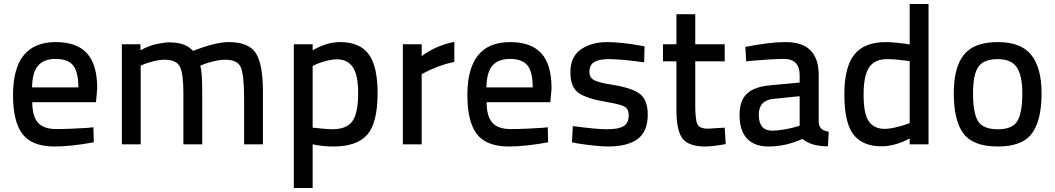

<svg xmlns="http://www.w3.org/2000/svg" viewBox="-20 -720 5262 958"><path d="M262 -76Q296 -76 342 -78Q388 -80 417 -82L446 -85L448 -10Q334 11 249 11Q139 10 92 -51.5Q45 -113 45 -246Q45 -510 258 -510Q363 -510 414 -454Q465 -398 465 -279L459 -210H141Q141 -141 169 -108.5Q197 -76 262 -76ZM140 -284H371Q371 -361 345 -393.5Q319 -426 258 -426Q199 -426 170 -392.5Q141 -359 140 -284Z M682 0H588V-499H681V-469Q732 -498 788 -505Q817 -510 841 -508Q908 -505 943 -466Q1056 -510 1121 -510Q1221 -510 1256.5 -455Q1292 -400 1292 -261V0H1198V-227Q1198 -344 1182 -383Q1166 -422 1104 -422Q1078 -422 1047 -414.5Q1016 -407 998.5 -400Q981 -393 979 -391Q989 -366 989 -259V0H895V-257Q895 -353 877.5 -387.5Q860 -422 801 -422Q777 -422 747 -414.5Q717 -407 699 -400L682 -392Z M1446 218V-499H1540V-469Q1611 -510 1677 -510Q1774 -510 1819 -450.5Q1864 -391 1864 -255Q1864 -107 1812.5 -48Q1761 11 1643 11Q1589 11 1540 0V218ZM1661 -424Q1637 -424 1607 -416Q1577 -408 1559 -400L1540 -391V-83Q1612 -75 1637 -75Q1710 -75 1738.5 -115.5Q1767 -156 1767 -256Q1767 -346 1740.5 -385Q1714 -424 1661 -424Z M1990 0V-499H2084V-440Q2155 -493 2247 -511V-411Q2206 -403 2165.5 -387.5Q2125 -372 2105 -361L2084 -350V0Z M2529 -76Q2563 -76 2609 -78Q2655 -80 2684 -82L2713 -85L2715 -10Q2601 11 2516 11Q2406 10 2359 -51.5Q2312 -113 2312 -246Q2312 -510 2525 -510Q2630 -510 2681 -454Q2732 -398 2732 -279L2726 -210H2408Q2408 -141 2436 -108.5Q2464 -76 2529 -76ZM2407 -284H2638Q2638 -361 2612 -393.5Q2586 -426 2525 -426Q2466 -426 2437 -392.5Q2408 -359 2407 -284Z M3196 -489 3194 -409Q3079 -425 3017 -425Q2969 -425 2945 -410.5Q2921 -396 2921 -361Q2921 -333 2943.5 -320.5Q2966 -308 3035 -297Q3136 -281 3174 -250.5Q3212 -220 3212 -148Q3212 -64 3161.5 -26.5Q3111 11 3015 11Q2985 11 2940 6Q2895 1 2864 -4L2834 -10L2838 -91Q2956 -75 3007 -75Q3066 -75 3091.5 -90.5Q3117 -106 3117 -145Q3117 -176 3096 -188Q3075 -200 3007 -211Q2906 -228 2866 -257Q2826 -286 2826 -359Q2826 -437 2878.5 -473.5Q2931 -510 3011 -510Q3044 -510 3090 -505Q3136 -500 3166 -494Z M3596 -414H3449V-196Q3449 -124 3459.5 -101Q3470 -78 3511 -78L3596 -83L3601 -1Q3534 11 3499 11Q3417 11 3386 -28Q3355 -67 3355 -174V-414H3288V-499H3355V-649H3449V-499H3596Z M4065 -345V-108Q4068 -69 4115 -63L4111 10Q4027 10 3984 -27Q3900 11 3815 11Q3744 11 3707 -29Q3670 -69 3670 -146Q3670 -220 3709 -254.5Q3748 -289 3830 -295L3970 -308V-345Q3970 -426 3891 -426Q3860 -426 3813 -423Q3766 -420 3734 -417L3703 -414L3699 -486Q3820 -510 3901 -510Q4065 -510 4065 -345ZM3970 -240 3841 -227Q3766 -220 3766 -148Q3766 -68 3833 -68Q3859 -68 3893 -74Q3927 -80 3948 -86L3970 -93Z M4613 -700V0H4519V-29Q4445 10 4378 10Q4285 10 4239 -48Q4193 -106 4193 -250Q4193 -385 4242.5 -447.5Q4292 -510 4401 -510Q4419 -510 4445.5 -507.5Q4472 -505 4496 -502L4519 -498V-700ZM4391 -77Q4417 -77 4449 -84.5Q4481 -92 4500 -99L4519 -106V-415Q4518 -415 4496.5 -418Q4475 -421 4450.5 -423Q4426 -425 4407 -425Q4343 -425 4316 -383Q4289 -341 4289 -249Q4289 -151 4315 -114.5Q4341 -78 4391 -77Z M4959 -510Q5074 -510 5125.5 -446Q5177 -382 5177 -254Q5177 -120 5129 -54.5Q5081 11 4959 11Q4836 11 4787.5 -53.5Q4739 -118 4739 -254Q4739 -384 4789.5 -447Q4840 -510 4959 -510ZM4959 -75Q5032 -75 5056.5 -116.5Q5081 -158 5081 -254Q5081 -344 5053 -384.5Q5025 -425 4959 -425Q4888 -425 4861.5 -386.5Q4835 -348 4835 -254Q4835 -156 4860 -115.5Q4885 -75 4959 -75Z"/></svg>

Font: TypoPRO Titillium Text
Style: 600 wt
Weight: 600
Designer: Accademia di Belle Arti di Urbino and others
Foundry: Accademia di Belle Arti di Urbino and others.
Version: Version 25.000